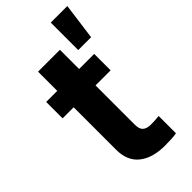

<svg xmlns="http://www.w3.org/2000/svg" viewBox="-246 -834 897 897"><g transform="rotate(-45 202.5 -385.0)"><path d="M335.9 -421.9H236.3V-163.1Q236.3 -133.8 249 -122.1Q261.7 -110.4 286.1 -109.4Q317.4 -109.4 343.8 -112.3V2Q317.9 6.8 266.6 6.8Q185.1 6.8 138.2 -30.8Q91.3 -68.4 91.8 -142.6V-421.9H18.6V-530.3H91.8V-657.2H236.3V-530.3H335.9ZM295.9 -777.3H405.3L380.9 -595.7H295.9Z"/></g></svg>

Font: Pretendard GOV
Style: Bold
Weight: 700
Designer: Base glyphs from Inter by Rasmus Andersson; Hangeul glyphs from Noto Sans CJK(Source Han Sans) by Jang Soo-young and Kan
Foundry: Kil Hyung-jin
Version: Version 1.309